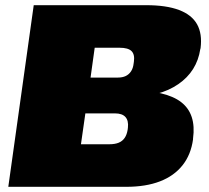

<svg xmlns="http://www.w3.org/2000/svg" viewBox="-20 -720 804 740"><path d="M110 -700H544Q621 -700 670 -681.5Q719 -663 739.5 -626.5Q760 -590 753 -534L752 -531Q739 -445 667 -395.5Q595 -346 479 -346L480 -372Q619 -372 678 -326.5Q737 -281 724 -186V-183Q716 -124 683.5 -83Q651 -42 596.5 -21Q542 0 467 0H12ZM401 -164Q423 -164 437.5 -170Q452 -176 460.5 -188.5Q469 -201 472 -220L473 -228Q476 -255 463.5 -269Q451 -283 423 -283H309L292 -164ZM434 -421Q452 -421 464.5 -427Q477 -433 485 -445Q493 -457 495 -475L496 -482Q500 -510 487 -523Q474 -536 441 -536H345L329 -421Z"/></svg>

Font: Pathway Extreme 28pt Black
Style: Italic
Weight: 900
Italic angle: -8°
Designer: Eduardo Rodriguez Tunni
Foundry: Eduardo Rodriguez Tunni
Version: Version 1.001;gftools[0.9.26]